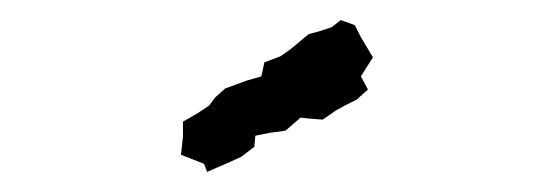

<svg xmlns="http://www.w3.org/2000/svg" viewBox="-20 -759 540 191"><path d="M186 -588 183 -596 173 -600 160 -605 162 -623V-638L176 -646L188 -654L194 -662L204 -671L226 -679L240 -683L243 -697L259 -703L269 -710L287 -725L298 -728L310 -732L319 -739L333 -734L339 -722L351 -702L339 -683L346 -670L335 -660L323 -654L314 -649L301 -640L288 -641L279 -642L264 -629L249 -627L234 -624L233 -613L220 -603L209 -598Z"/></svg>

Font: Winky Rough Light
Style: Regular
Weight: 300
Designer: Simon Atzbach
Foundry: typofactur
Version: Version 1.206; ttfautohint (v1.8.4.7-5d5b)